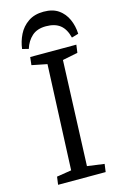

<svg xmlns="http://www.w3.org/2000/svg" viewBox="-137 -976 642 1033"><g transform="rotate(-15 183.5 -460.0)"><path d="M165 -642 80 -659 85 -703H342L336 -659L251 -642L228 -57L323 -44L317 0H52L58 -44L140 -57ZM329 -746Q317 -795 288 -818Q259 -841 209 -841Q160 -841 131 -815Q102 -789 89 -747L54 -756Q59 -797 77.5 -834.5Q96 -872 131 -896Q166 -920 217 -920Q268 -920 300 -897.5Q332 -875 348.5 -838Q365 -801 367 -757Z"/></g></svg>

Font: Literata 18pt
Style: Italic
Weight: 400
Italic angle: -2°
Designer: Latin by Veronika Burian and Jose Scaglione. Greek by Irene Vlachou. Cyrillic by Vera Evstafieva
Foundry: TypeTogether
Version: Version 3.103;gftools[0.9.29]